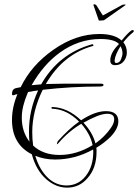

<svg xmlns="http://www.w3.org/2000/svg" viewBox="-20 -690 634 881"><path d="M288 171Q237 171 193 133Q146 92 126 18Q35 -28 35 -140Q35 -198 60 -258Q55 -257 51 -256Q47 -255 42 -253H40Q35 -253 35 -259Q35 -282 55 -286L75 -290Q124 -391 224 -461Q327 -534 436 -534Q506 -534 538 -504Q564 -536 581 -549Q584 -552 588 -552Q594 -552 594 -548Q594 -545 591 -542Q567 -523 546 -496Q562 -476 562 -450Q562 -436 558 -427Q544 -391 508 -391Q486 -391 486 -413Q486 -430 495.5 -448.5Q505 -467 526 -488Q505 -511 441 -511Q341 -511 255 -449Q179 -394 125 -299L169 -303Q249 -444 403 -487Q407 -488 408 -484Q410 -480 406 -479Q269 -441 190 -304Q198 -305 217.5 -305Q237 -305 269 -306H444Q455 -306 455 -300Q455 -293 438 -293Q306 -293 176 -278Q128 -180 128 -84Q128 -50 132 -22Q178 21 254 21Q331 21 405 -24Q395 -74 353 -122Q294 -87 248 -33Q243 -28 242 -28Q240 -28 242 -34Q244 -41 245 -42Q297 -100 343 -132Q286 -189 220 -191Q216 -191 216 -195Q216 -199 220 -199Q290 -197 352 -138Q416 -180 466 -180Q523 -180 523 -133Q523 -100 488 -63Q459 -34 422 -12L423 -3V6Q423 82 381 128Q344 171 288 171ZM513 -401Q528 -401 535 -417Q538 -425 540 -432Q542 -439 542 -446Q542 -462 533 -478Q509 -440 506 -414V-411Q506 -401 513 -401ZM115 -40Q113 -62 113 -88Q113 -185 155 -275L132 -272Q126 -270 120 -269.5Q114 -269 109 -268L106 -261Q94 -233 87 -205Q80 -177 80 -150Q80 -86 115 -40ZM418 -32Q461 -63 488 -102Q504 -124 504 -143Q504 -168 472 -168Q452 -168 423.5 -156.5Q395 -145 363 -127Q405 -82 418 -32ZM285 161Q339 161 373.5 117.5Q408 74 408 6Q408 -1 407 -4Q324 42 233 42Q184 42 142 25Q161 90 202 128Q239 161 285 161ZM433 -597 409 -666Q408 -668 410 -670H414Q419 -670 422 -666L452 -619L538 -666Q542 -669 549 -669Q556 -671 556 -667L555 -666L457 -597Q433 -594 433 -597Z"/></svg>

Font: Lovers Quarrel
Style: Regular
Weight: 400
Designer: Robert E. Leuschke
Foundry: Robert E. Leuschke
Version: Version 1.010; ttfautohint (v1.8.3)